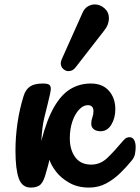

<svg xmlns="http://www.w3.org/2000/svg" viewBox="-20 -844 634 869"><path d="M119 5Q80 5 65 -36.5Q50 -78 50 -163Q50 -223 59 -286Q68 -349 87 -410Q96 -439 116 -452.5Q136 -466 174 -466Q194 -466 202 -461Q210 -456 210 -442Q210 -435 205.5 -414Q201 -393 195 -370Q189 -346 180 -309Q171 -272 167 -206Q192 -303 225 -360Q258 -417 299.5 -441.5Q341 -466 391 -466Q444 -466 473 -433Q502 -400 502 -350Q502 -310 484 -280Q466 -250 435 -250Q416 -250 404.5 -259Q393 -268 393 -284Q393 -299 398 -312.5Q403 -326 403 -341Q403 -368 377 -368Q357 -368 338 -348Q319 -328 307.5 -294Q296 -260 296 -218Q296 -166 320.5 -132.5Q345 -99 393 -99Q434 -99 465.5 -129Q497 -159 539 -209Q547 -218 553.5 -220.5Q560 -223 566 -223Q580 -223 587 -210.5Q594 -198 594 -178Q594 -164 591 -147.5Q588 -131 575 -116Q553 -89 524.5 -61Q496 -33 461 -14Q426 5 383 5Q332 5 294 -16.5Q256 -38 233.5 -67.5Q211 -97 204 -121Q201 -107 197 -93Q193 -79 189 -65Q179 -25 164.5 -10Q150 5 119 5ZM290 -522Q277 -522 266 -532Q255 -542 255 -558Q255 -565 260 -577L353 -785Q362 -806 377.5 -815Q393 -824 409 -824Q433 -824 453 -806.5Q473 -789 473 -761Q473 -748 468 -734Q463 -720 451 -705L322 -539Q309 -522 290 -522Z"/></svg>

Font: Pacifico
Style: Regular
Weight: 400
Designer: Vernon Adams
Foundry: Vernon Adams
Version: Version 3.010; ttfautohint (v1.8.4.7-5d5b)